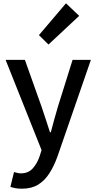

<svg xmlns="http://www.w3.org/2000/svg" viewBox="-20 -914 584 1164"><path d="M113 230Q91 230 74.5 227Q58 224 43 219L65 129Q73 131 84 134Q95 137 106 137Q151 137 178 107.5Q205 78 220 34L232 -4L14 -551H131L232 -267Q245 -230 257.5 -190.5Q270 -151 283 -112H288Q298 -150 309 -190Q320 -230 331 -267L420 -551H531L329 33Q308 92 279.5 136.5Q251 181 211 205.5Q171 230 113 230ZM274 -644 216 -701 380 -894 460 -818Z"/></svg>

Font: Noto Sans KR Medium
Style: Regular
Weight: 500
Designer: Ryoko NISHIZUKA  (kana, bopomofo & ideographs); Paul D. Hunt (Latin, Greek & Cyrillic); Sandoll Communications , Soo-you
Foundry: Adobe
Version: Version 2.004-H2;hotconv 1.0.118;makeotfexe 2.5.65603